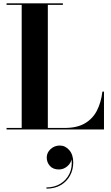

<svg xmlns="http://www.w3.org/2000/svg" viewBox="-20 -770 661 1142"><path d="M258 166.8Q258 138 281 116.8Q304 95.6 335.6 95.6Q368 95.6 391.8 122.6Q415.6 149.6 415.6 196.4Q415.6 239.6 396.2 275Q376.8 310.4 341.2 331.2Q305.6 352 256.4 352V344.8Q302.8 344.8 338.6 323.2Q374.4 301.6 392.8 263.8Q411.2 226 405.6 177.6Q401.2 201.6 379.4 219.8Q357.6 238 330.4 238Q295.6 238 276.8 216.8Q258 195.6 258 166.8ZM598.5 0H19V-9H109V-741H19V-750H354V-741H264.5V-9H365Q438.5 -9 485.2 -36.5Q532 -64 556.8 -112.8Q581.5 -161.5 589 -225H598.5Z"/></svg>

Font: Bodoni* 24pt
Style: Bold
Weight: 700
Version: Version 2.3